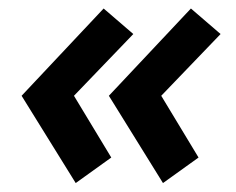

<svg xmlns="http://www.w3.org/2000/svg" viewBox="-20 -442 540 440"><path d="M153.5 -22.5 29.5 -222.5 217.5 -422.5 285.5 -364 149.5 -222.5 235 -81ZM353.5 -22.5 229.5 -222.5 417.5 -422.5 485.5 -364 349.5 -222.5 435 -81Z"/></svg>

Font: Lucymar Sans
Style: Bold Italic
Weight: 700
Italic angle: -10°
Foundry: The League of Moveable Type (original font) / Main changes by Cristiano Sobral with portions from Mirco Monsees
Version: Version 2.00;August 30, 2020;FontCreator 13.0.0.2681 64-bit